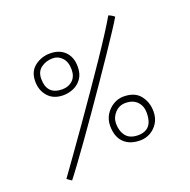

<svg xmlns="http://www.w3.org/2000/svg" viewBox="-126 -831 944 955"><g transform="rotate(-20 346.0 -353.0)"><path d="M96 2.5Q90 -1.5 83.5 -5.8Q77 -10 72 -14.5Q104 -59 146.5 -118.5Q189 -178 236 -245Q283 -312 330.2 -380.2Q377.5 -448.5 420 -511.2Q462.5 -574 495.2 -625Q528 -676 546 -707.5Q553 -705 561.8 -700Q570.5 -695 576 -689.5Q563.5 -668 535.5 -625.2Q507.5 -582.5 469.2 -525.8Q431 -469 387.2 -405.5Q343.5 -342 299.2 -278.5Q255 -215 214.8 -158.8Q174.5 -102.5 143.5 -60.2Q112.5 -18 96 2.5ZM201 -410.5Q149.5 -410.5 120.8 -442.8Q92 -475 92 -522.5Q92 -575.5 127.5 -602.2Q163 -629 208 -629Q258 -629 287 -599.8Q316 -570.5 316 -520.5Q316 -482 299 -457.8Q282 -433.5 255.8 -422Q229.5 -410.5 201 -410.5ZM206 -440Q239.5 -440 261 -460.2Q282.5 -480.5 282.5 -517Q282.5 -557 262.2 -579.2Q242 -601.5 212.5 -601.5Q177 -601.5 150.8 -582.2Q124.5 -563 124.5 -525Q124.5 -440 206 -440ZM484 -68.5Q428 -68.5 397.2 -99.5Q366.5 -130.5 366.5 -187.5Q366.5 -220 382.5 -246Q398.5 -272 424 -287.2Q449.5 -302.5 478 -302.5Q537.5 -302.5 565.8 -266.8Q594 -231 594 -182Q594 -147 578 -121.5Q562 -96 537 -82.2Q512 -68.5 484 -68.5ZM482 -96.5Q560 -96.5 560 -186.5Q560 -223.5 538 -246.2Q516 -269 476 -269Q443.5 -269 420.8 -244.8Q398 -220.5 398 -188Q398 -148.5 418.2 -122.5Q438.5 -96.5 482 -96.5Z"/></g></svg>

Font: Grandstander Thin
Style: Regular
Weight: 100
Designer: Tyler Finck
Foundry: Etcetera Type Co
Version: Version 1.200; ttfautohint (v1.8.3)